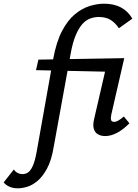

<svg xmlns="http://www.w3.org/2000/svg" viewBox="-157 -731 748 1040"><path d="M-60 289Q-87 289 -106.5 280Q-126 271 -137 257L-82 187Q-74 199 -62 205.5Q-50 212 -34 212Q-20 212 -6.5 204Q7 196 19.5 170Q32 144 42 89L131 -411Q148 -504 179 -563Q210 -622 249 -654Q288 -686 329 -698.5Q370 -711 407 -711Q459 -711 497.5 -691Q536 -671 560 -630L487 -578Q467 -608 441.5 -623.5Q416 -639 378 -639Q354 -639 331 -630.5Q308 -622 288.5 -600Q269 -578 252.5 -538.5Q236 -499 225 -436L134 64Q122 137 98 181.5Q74 226 45.5 249.5Q17 273 -10.5 281Q-38 289 -60 289ZM38 -351 51 -408 516 -416 496 -341ZM413 6Q390 6 373.5 -3.5Q357 -13 351 -33.5Q345 -54 353 -87L422 -386L516 -416L446 -111Q442 -93 444.5 -82Q447 -71 461 -71Q472 -71 484 -78Q496 -85 514 -100L544 -63Q510 -29 477 -11.5Q444 6 413 6Z"/></svg>

Font: Ysabeau SemiBold
Style: Italic
Weight: 600
Italic angle: -12°
Designer: Christian Thalmann (Catharsis Fonts)
Version: Version 2.002